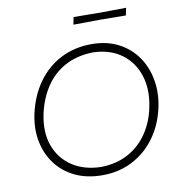

<svg xmlns="http://www.w3.org/2000/svg" viewBox="-95 -979 1009 1077"><g transform="rotate(-10 409.0 -441.0)"><path d="M402.5 9.5Q314.5 9.5 247.5 -22.5Q180.5 -54.5 138.5 -110.8Q96.5 -167 82.2 -239.8Q68 -312.5 85 -394Q107 -495.5 160.2 -570Q213.5 -644.5 292 -685Q370.5 -725.5 468 -725.5Q554.5 -725.5 620 -691.8Q685.5 -658 726.2 -600Q767 -542 780.5 -467Q794 -392 776.5 -309.5Q756 -215 704.2 -143.2Q652.5 -71.5 575.2 -31Q498 9.5 402.5 9.5ZM403 -37.5Q493.5 -39.5 560 -76.8Q626.5 -114 668.2 -176.8Q710 -239.5 726 -318Q747.5 -419.5 721.2 -500.2Q695 -581 629.5 -628.5Q564 -676 467.5 -678.5Q375 -676 307.5 -639Q240 -602 197 -536.8Q154 -471.5 135.5 -386Q114.5 -285.5 142.5 -207.8Q170.5 -130 238 -84.8Q305.5 -39.5 403 -37.5ZM387.5 -850.5 396 -892.5Q430 -892 467.5 -891.8Q505 -891.5 545.5 -891Q586 -891.5 623.5 -891.8Q661 -892 695 -892.5L686.5 -850.5Q652.5 -850.5 615 -851Q577.5 -851.5 537 -852Q496.5 -851.5 459 -851Q421.5 -850.5 387.5 -850.5Z"/></g></svg>

Font: Commissioner Loud ExtraLight
Style: Italic
Weight: 200
Italic angle: -12°
Designer: Kostas Bartsokas
Foundry: Kostas Bartsokas
Version: Version 1.000; ttfautohint (v1.8.3)